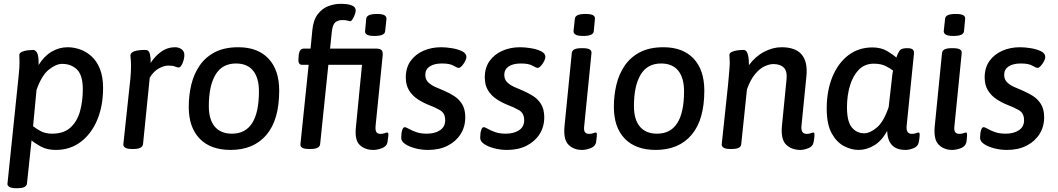

<svg xmlns="http://www.w3.org/2000/svg" viewBox="-20 -777 5531 1004"><path d="M62 207Q39 207 28.5 200Q18 193 19 184L77 -376Q80 -402 81 -421Q82 -440 82 -449Q82 -467 81.5 -475Q81 -483 81 -489Q81 -500 94.5 -506Q108 -512 125.5 -514Q143 -516 154 -516Q164 -516 173 -502.5Q182 -489 182 -444Q182 -440 182 -437Q210 -483 249.5 -506.5Q289 -530 334 -530Q365 -530 397.5 -519Q430 -508 457.5 -483.5Q485 -459 502 -418Q519 -377 519 -317Q519 -222 488 -149Q457 -76 401.5 -34.5Q346 7 272 7Q226 7 194 -10.5Q162 -28 145 -43L121 183Q118 207 73 207ZM253 -78Q314 -78 349 -110.5Q384 -143 398.5 -195.5Q413 -248 413 -310Q413 -384 382.5 -413.5Q352 -443 305 -443Q273 -443 235.5 -413Q198 -383 171 -307L153 -117Q165 -107 190.5 -92.5Q216 -78 253 -78Z M668 2Q645 2 634.5 -5Q624 -12 625 -23L662 -368Q664 -389 664.5 -404.5Q665 -420 665 -432Q665 -455 663.5 -468Q662 -481 662 -487Q663 -516 741 -516Q759 -516 764 -494Q769 -472 768 -448Q790 -483 822.5 -506.5Q855 -530 895 -530Q915 -530 929.5 -519.5Q944 -509 944 -489Q944 -469 934.5 -446.5Q925 -424 914 -424Q907 -424 895.5 -429Q884 -434 860 -434Q838 -434 811 -419.5Q784 -405 763 -371L728 -24Q725 2 679 2Z M1186 7Q1081 7 1024 -52Q967 -111 967 -218Q967 -279 980.5 -335Q994 -391 1024.5 -435Q1055 -479 1104.5 -504.5Q1154 -530 1226 -530Q1328 -530 1384 -470.5Q1440 -411 1440 -303Q1440 -150 1373 -71.5Q1306 7 1186 7ZM1193 -78Q1334 -78 1334 -300Q1334 -370 1303.5 -407.5Q1273 -445 1214 -445Q1142 -445 1107 -386.5Q1072 -328 1072 -222Q1072 -152 1103 -115Q1134 -78 1193 -78Z M1932 7Q1889 7 1861.5 -18.5Q1834 -44 1841 -111L1873 -438H1697L1654 -23Q1651 2 1605 2H1595Q1549 2 1551 -23L1594 -438H1560Q1537 -438 1541 -472L1542 -487Q1545 -523 1569 -523H1604L1613 -617Q1618 -672 1641.5 -702.5Q1665 -733 1697 -745Q1729 -757 1762 -757Q1775 -757 1793.5 -755Q1812 -753 1826 -745.5Q1840 -738 1840 -722Q1840 -715 1835.5 -701.5Q1831 -688 1824 -677Q1817 -666 1811 -666Q1807 -666 1798.5 -669Q1790 -672 1769 -672Q1747 -672 1733 -660Q1719 -648 1715 -610L1706 -523H1945Q1967 -523 1975 -515Q1983 -507 1981 -486L1944 -119Q1942 -96 1948 -86.5Q1954 -77 1969 -77Q1982 -77 1991 -80.5Q2000 -84 2004 -84Q2011 -84 2011 -75Q2011 -73 2010 -62Q2009 -51 2006 -32Q2001 -11 1977 -2Q1953 7 1932 7ZM1939 -589Q1911 -589 1899.5 -595.5Q1888 -602 1889 -614L1895 -679Q1896 -691 1909.5 -697.5Q1923 -704 1951 -704Q1979 -704 1990 -697.5Q2001 -691 2001 -679L1994 -614Q1992 -589 1939 -589Z M2219 7Q2184 7 2151.5 -1.5Q2119 -10 2098.5 -24Q2078 -38 2078 -56Q2078 -80 2083 -96Q2088 -112 2096 -112Q2103 -112 2117.5 -103.5Q2132 -95 2155.5 -86.5Q2179 -78 2212 -78Q2254 -78 2281 -96Q2308 -114 2308 -148Q2308 -185 2281.5 -200.5Q2255 -216 2220 -229Q2190 -241 2163 -259Q2136 -277 2119 -304.5Q2102 -332 2102 -372Q2102 -423 2127 -458Q2152 -493 2194 -511.5Q2236 -530 2287 -530Q2312 -530 2343 -525Q2374 -520 2396.5 -509Q2419 -498 2419 -479Q2419 -470 2412 -456.5Q2405 -443 2395.5 -432.5Q2386 -422 2379 -422Q2371 -422 2351.5 -433.5Q2332 -445 2291 -445Q2250 -445 2227 -429.5Q2204 -414 2204 -386Q2204 -362 2218.5 -347.5Q2233 -333 2254.5 -323Q2276 -313 2299 -304Q2327 -292 2353 -276Q2379 -260 2396 -233Q2413 -206 2413 -164Q2413 -114 2388.5 -75.5Q2364 -37 2320.5 -15Q2277 7 2219 7Z M2632 7Q2597 7 2564.5 -1.5Q2532 -10 2511.5 -24Q2491 -38 2491 -56Q2491 -80 2496 -96Q2501 -112 2509 -112Q2516 -112 2530.5 -103.5Q2545 -95 2568.5 -86.5Q2592 -78 2625 -78Q2667 -78 2694 -96Q2721 -114 2721 -148Q2721 -185 2694.5 -200.5Q2668 -216 2633 -229Q2603 -241 2576 -259Q2549 -277 2532 -304.5Q2515 -332 2515 -372Q2515 -423 2540 -458Q2565 -493 2607 -511.5Q2649 -530 2700 -530Q2725 -530 2756 -525Q2787 -520 2809.5 -509Q2832 -498 2832 -479Q2832 -470 2825 -456.5Q2818 -443 2808.5 -432.5Q2799 -422 2792 -422Q2784 -422 2764.5 -433.5Q2745 -445 2704 -445Q2663 -445 2640 -429.5Q2617 -414 2617 -386Q2617 -362 2631.5 -347.5Q2646 -333 2667.5 -323Q2689 -313 2712 -304Q2740 -292 2766 -276Q2792 -260 2809 -233Q2826 -206 2826 -164Q2826 -114 2801.5 -75.5Q2777 -37 2733.5 -15Q2690 7 2632 7Z M3030 -589Q3002 -589 2990.5 -595.5Q2979 -602 2979 -614L2986 -679Q2987 -691 3000 -697.5Q3013 -704 3042 -704Q3070 -704 3081 -697.5Q3092 -691 3091 -679L3085 -614Q3083 -589 3030 -589ZM3023 7Q2980 7 2952.5 -20.5Q2925 -48 2932 -118L2970 -500Q2973 -525 3018 -525H3029Q3075 -525 3073 -500L3035 -119Q3032 -96 3038.5 -86.5Q3045 -77 3060 -77Q3073 -77 3082 -80.5Q3091 -84 3095 -84Q3101 -84 3101 -75Q3101 -73 3100.5 -62Q3100 -51 3097 -32Q3092 -11 3068 -2Q3044 7 3023 7Z M3409 7Q3304 7 3247 -52Q3190 -111 3190 -218Q3190 -279 3203.5 -335Q3217 -391 3247.5 -435Q3278 -479 3327.5 -504.5Q3377 -530 3449 -530Q3551 -530 3607 -470.5Q3663 -411 3663 -303Q3663 -150 3596 -71.5Q3529 7 3409 7ZM3416 -78Q3557 -78 3557 -300Q3557 -370 3526.5 -407.5Q3496 -445 3437 -445Q3365 -445 3330 -386.5Q3295 -328 3295 -222Q3295 -152 3326 -115Q3357 -78 3416 -78Z M4166 7Q4119 7 4090.5 -21Q4062 -49 4069 -120L4093 -363Q4097 -405 4078.5 -423.5Q4060 -442 4024 -442Q4003 -442 3977.5 -430Q3952 -418 3928 -389Q3904 -360 3886 -310L3856 -23Q3854 2 3808 2H3797Q3774 2 3763.5 -5Q3753 -12 3754 -23L3787 -333Q3790 -368 3793 -401Q3796 -434 3796 -449Q3796 -467 3795 -475Q3794 -483 3794 -489Q3794 -500 3807.5 -506Q3821 -512 3838.5 -514Q3856 -516 3868 -516Q3884 -516 3890 -494.5Q3896 -473 3896 -446Q3896 -440 3896 -436Q3930 -482 3975.5 -506Q4021 -530 4067 -530Q4211 -530 4197 -380L4171 -119Q4167 -77 4198 -77Q4211 -77 4220 -80.5Q4229 -84 4233 -84Q4239 -84 4239 -75Q4239 -73 4238.5 -62Q4238 -51 4234 -32Q4230 -11 4207 -2Q4184 7 4166 7Z M4469 7Q4432 7 4393.5 -13Q4355 -33 4329 -80Q4303 -127 4303 -209Q4303 -303 4333 -375.5Q4363 -448 4416.5 -488.5Q4470 -529 4542 -529Q4587 -529 4619 -510Q4651 -491 4667 -476Q4675 -499 4683.5 -511.5Q4692 -524 4718 -525H4726Q4745 -525 4753 -518Q4761 -511 4759 -494L4721 -119Q4717 -77 4748 -77Q4761 -77 4770 -80.5Q4779 -84 4783 -84Q4789 -84 4789 -75Q4789 -73 4788.5 -62Q4788 -51 4784 -32Q4780 -11 4757 -2Q4734 7 4716 7Q4668 7 4644.5 -18Q4621 -43 4619 -92Q4591 -41 4551.5 -17Q4512 7 4469 7ZM4499 -80Q4529 -80 4565 -110Q4601 -140 4627 -217L4642 -349Q4644 -368 4645.5 -381.5Q4647 -395 4650 -408Q4636 -419 4611.5 -431.5Q4587 -444 4549 -444Q4502 -444 4471 -412.5Q4440 -381 4424.5 -329Q4409 -277 4409 -216Q4409 -141 4434.5 -110.5Q4460 -80 4499 -80Z M4966 -589Q4938 -589 4926.5 -595.5Q4915 -602 4915 -614L4922 -679Q4923 -691 4936 -697.5Q4949 -704 4978 -704Q5006 -704 5017 -697.5Q5028 -691 5027 -679L5021 -614Q5019 -589 4966 -589ZM4959 7Q4916 7 4888.5 -20.5Q4861 -48 4868 -118L4906 -500Q4909 -525 4954 -525H4965Q5011 -525 5009 -500L4971 -119Q4968 -96 4974.5 -86.5Q4981 -77 4996 -77Q5009 -77 5018 -80.5Q5027 -84 5031 -84Q5037 -84 5037 -75Q5037 -73 5036.5 -62Q5036 -51 5033 -32Q5028 -11 5004 -2Q4980 7 4959 7Z M5246 7Q5211 7 5178.5 -1.5Q5146 -10 5125.5 -24Q5105 -38 5105 -56Q5105 -80 5110 -96Q5115 -112 5123 -112Q5130 -112 5144.5 -103.5Q5159 -95 5182.5 -86.5Q5206 -78 5239 -78Q5281 -78 5308 -96Q5335 -114 5335 -148Q5335 -185 5308.5 -200.5Q5282 -216 5247 -229Q5217 -241 5190 -259Q5163 -277 5146 -304.5Q5129 -332 5129 -372Q5129 -423 5154 -458Q5179 -493 5221 -511.5Q5263 -530 5314 -530Q5339 -530 5370 -525Q5401 -520 5423.5 -509Q5446 -498 5446 -479Q5446 -470 5439 -456.5Q5432 -443 5422.5 -432.5Q5413 -422 5406 -422Q5398 -422 5378.5 -433.5Q5359 -445 5318 -445Q5277 -445 5254 -429.5Q5231 -414 5231 -386Q5231 -362 5245.5 -347.5Q5260 -333 5281.5 -323Q5303 -313 5326 -304Q5354 -292 5380 -276Q5406 -260 5423 -233Q5440 -206 5440 -164Q5440 -114 5415.5 -75.5Q5391 -37 5347.5 -15Q5304 7 5246 7Z"/></svg>

Font: Asap Medium
Style: Italic
Weight: 500
Italic angle: -6°
Designer: Pablo Cosgaya
Foundry: Omnibus-Type
Version: Version 3.001; ttfautohint (v1.8.3)